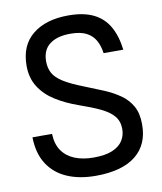

<svg xmlns="http://www.w3.org/2000/svg" viewBox="-84 -805 743 883"><g transform="rotate(-10 288.0 -364.0)"><path d="M292 10Q215.5 10 158.2 -15Q101 -40 69 -90Q37 -140 35.5 -215H127Q128.5 -167 150 -136Q171.5 -105 209.2 -89.8Q247 -74.5 297 -74.5Q351.5 -74.5 384.8 -88.5Q418 -102.5 433.5 -126.8Q449 -151 449 -181Q449 -218 428.2 -242.2Q407.5 -266.5 367.8 -285.2Q328 -304 271.5 -323.5Q211.5 -344.5 165.2 -373.8Q119 -403 92.5 -444.8Q66 -486.5 66 -543.5Q66 -638.5 127.8 -688.5Q189.5 -738.5 295 -738.5Q365.5 -738.5 411.8 -716Q458 -693.5 483.5 -649.2Q509 -605 517 -539.5H425Q420.5 -574 406 -599.8Q391.5 -625.5 363.8 -639.8Q336 -654 290 -654Q227.5 -654 192.8 -627.5Q158 -601 158 -548Q158 -516.5 170.8 -493Q183.5 -469.5 216.5 -448.5Q249.5 -427.5 311.5 -403.5Q356.5 -386 398 -368.5Q439.5 -351 472 -328.2Q504.5 -305.5 523.5 -271.8Q542.5 -238 542.5 -187.5Q543.5 -92.5 479.5 -41.2Q415.5 10 292 10Z"/></g></svg>

Font: Spline Sans
Style: Regular
Weight: 400
Designer: Eben Sorkin, Mirko Velimirovic
Foundry: Sorkin Type
Version: Version 1.001